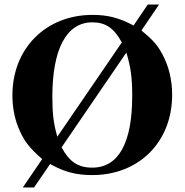

<svg xmlns="http://www.w3.org/2000/svg" viewBox="-20 -757 818 851"><path d="M685 -737H635L572 -644C508 -678 458 -691 390 -691C183 -691 35 -542 35 -335C35 -285 43 -239 60 -195C84 -135 108 -103 167 -52L81 74H131L202 -30C265 5 317 19 389 19C596 19 743 -128 743 -336C743 -401 729 -462 700 -516C678 -557 658 -580 607 -622ZM234 -151C217 -211 212 -254 212 -328C212 -540 275 -658 389 -658C448 -658 485 -633 520 -569ZM540 -524C560 -459 566 -411 566 -331C566 -123 505 -14 389 -14C326 -14 287 -40 253 -104Z"/></svg>

Font: STIXGeneral
Style: Bold
Weight: 700
Designer: MicroPress Inc., with final additions and corrections provided by Coen Hoffman, Elsevier (retired)
Version: Version 1.1.0